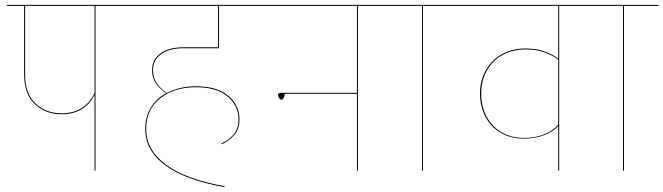

<svg xmlns="http://www.w3.org/2000/svg" viewBox="-20 -700 2723 788"><path d="M514 -676H372V0H368V-311Q328 -231 232 -231Q168 -231 123.5 -272Q79 -313 79 -396V-676H8V-680H514ZM368 -676H83V-396Q83 -314 126.5 -274.5Q170 -235 232 -235Q328 -235 368 -318Z M608 -412Q608 -383 622 -361Q636 -339 664 -318Q717 -346 784 -346Q871 -346 917 -307Q963 -268 963 -210Q963 -172 942 -146.5Q921 -121 890 -108L889 -112Q918 -123 938.5 -148Q959 -173 959 -210Q959 -266 914 -304Q869 -342 784 -342Q695 -342 637.5 -296.5Q580 -251 580 -171Q580 -83 663 -23Q746 37 902 64L901 68Q743 40 659.5 -20.5Q576 -81 576 -171Q576 -220 598.5 -257.5Q621 -295 661 -317Q633 -338 618.5 -360Q604 -382 604 -412Q604 -456 638.5 -481Q673 -506 734 -506H875V-676H494V-680H1047V-676H879V-502H734Q675 -502 641.5 -478Q608 -454 608 -412Z M1591 -676H1449V0H1445V-315H1149Q1145 -291 1135 -291Q1130 -291 1125.5 -297Q1121 -303 1121 -310Q1121 -319 1133 -319H1445V-676H1026V-680H1591Z M1858 -676H1716V0H1712V-676H1571V-680H1858Z M2417 -676H2275V0H2271V-183Q2254 -162 2216.5 -146.5Q2179 -131 2129 -131Q2077 -131 2036 -154.5Q1995 -178 1972.5 -220.5Q1950 -263 1950 -316Q1950 -369 1973.5 -411Q1997 -453 2039 -477Q2081 -501 2136 -501Q2180 -501 2212 -490Q2244 -479 2271 -460V-676H1836V-680H2417ZM2271 -189V-456Q2244 -475 2212 -486Q2180 -497 2136 -497Q2082 -497 2041 -473.5Q2000 -450 1977.5 -409Q1955 -368 1955 -316Q1955 -236 2003.5 -185Q2052 -134 2130 -134Q2180 -134 2217.5 -150.5Q2255 -167 2271 -189Z M2683 -676H2541V0H2537V-676H2396V-680H2683Z"/></svg>

Font: FiraGO Four
Style: Regular
Weight: 100
Designer: bBox Type
Foundry: bBox Type GmbH
Version: Version 1.001